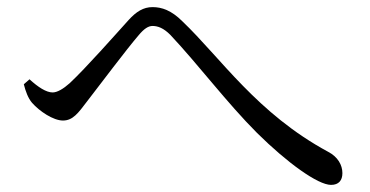

<svg xmlns="http://www.w3.org/2000/svg" viewBox="-20 -613 1040 540"><path d="M47 -376C52 -356 59 -337 70 -324C91 -300 130 -274 157 -274C185 -274 200 -295 225 -328C263 -377 334 -472 370 -514C385 -532 397 -540 409 -540C424 -540 440 -534 459 -515C538 -431 618 -324 703 -239C788 -155 874 -93 911 -93C933 -93 943 -106 943 -126C943 -149 930 -172 903 -186C703 -294 601 -450 493 -553C462 -584 435 -593 409 -593C383 -593 363 -580 342 -557C304 -515 222 -422 176 -379C158 -363 141 -353 128 -353C110 -353 87 -368 63 -390Z"/></svg>

Font: Noto Serif CJK TC
Style: Regular
Weight: 400
Designer: Ryoko NISHIZUKA 西塚涼子 (kana & ideographs); Frank Grießhammer (Latin, Greek & Cyrillic); Wenlong ZHANG 张文龙 (bopomofo); San
Foundry: Adobe
Version: Version 2.001;hotconv 1.1.0;makeotfexe 2.6.0